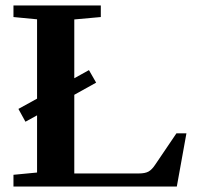

<svg xmlns="http://www.w3.org/2000/svg" viewBox="-20 -683 744 703"><path d="M29.3 0V-43L115.7 -51.3V-260.7L73.2 -237.3L47.4 -284.2L115.7 -321.8V-612.3L29.3 -620.6V-663.1H349.1V-620.6L252 -611.8V-396.5L305.7 -426.3L332 -380.4L252 -335.9V-47.9H488.3Q511.2 -47.9 523.9 -54.9Q536.6 -62 549.3 -81.5L626 -194.8H662.6L627.4 0Z"/></svg>

Font: Elstob 6pt SemiBold
Style: Regular
Weight: 600
Designer: Peter S. Baker
Version: Version 1.015